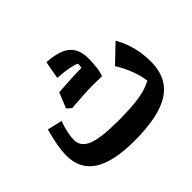

<svg xmlns="http://www.w3.org/2000/svg" viewBox="-160 -959 1199 1199"><g transform="rotate(-45 439.5 -359.5)"><path d="M734.4 -201.2Q718.8 -304.7 655.3 -407.7L770 -517.1Q834.5 -406.2 834.5 -269Q834.5 -127 733.2 -59.1Q631.8 8.8 412.6 8.8Q226.1 8.8 135.7 -49.6Q45.4 -107.9 45.4 -225.6Q45.4 -267.1 54 -315.9Q62.5 -364.7 79.1 -424.3L177.2 -401.4Q147.5 -318.4 147.5 -263.2Q147.5 -202.6 212.6 -177Q277.8 -151.4 430.7 -151.4Q547.4 -151.4 618.7 -163.1Q689.9 -174.8 734.4 -201.2ZM553.2 -420.4Q537.6 -421.4 470 -421.4Q402.3 -421.4 281.2 -411.1Q278.3 -414.1 252.4 -436.5Q269.5 -480.5 293.5 -538.6Q427.2 -547.9 500 -547.9Q502.4 -564 502.9 -582Q460.4 -603 348.6 -610.4Q361.8 -688 370.1 -728Q448.7 -722.7 495.6 -700Q542.5 -677.2 560.5 -630.6Q578.6 -584 570.3 -506.8H569.8Q567.9 -455.6 553.2 -420.4Z"/></g></svg>

Font: Pinar-FD Bold
Style: Regular
Weight: 700
Designer: Amin Abedi
Version: Version 3.000